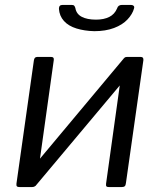

<svg xmlns="http://www.w3.org/2000/svg" viewBox="-20 -762 651 782"><path d="M199 -517 129 -17Q127 0 110 0H61Q52 0 49 -3Q46 -6 47 -14L118 -516Q120 -530 131 -530H189Q201 -530 199 -517ZM564 -517 493 -17Q492 -7 488 -3.5Q484 0 474 0H425Q416 0 413.5 -3Q411 -6 412 -14L482 -516Q484 -530 496 -530H554Q565 -530 564 -517ZM485 -525 529 -487 124 -4 82 -43ZM364 -635Q324 -636 291.5 -646Q259 -656 240.5 -676.5Q222 -697 220 -726Q220 -734 223.5 -738Q227 -742 235 -742H271Q279 -742 282 -739Q285 -736 287 -729Q291 -705 313 -693.5Q335 -682 371 -682Q403 -682 425 -693Q447 -704 457 -728Q459 -735 464 -738.5Q469 -742 477 -742H513Q520 -742 524 -738.5Q528 -735 526 -728Q520 -705 499.5 -683Q479 -661 444.5 -648Q410 -635 364 -635Z"/></svg>

Font: Libre Franklin
Style: Italic
Weight: 400
Italic angle: -8°
Designer: Pablo Impallari, Rodrigo Fuenzalida, Nhung Nguyen
Foundry: Impallari Type
Version: Version 3.000